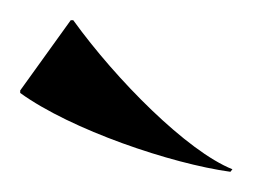

<svg xmlns="http://www.w3.org/2000/svg" viewBox="-20 -806 250 190"><path d="M52.5 -786H50L0 -716.5V-714C50.5 -677.5 149.5 -644 208 -636L210 -638.5C165 -656.5 95 -727 52.5 -786Z"/></svg>

Font: Beautique Display
Style: Bold
Weight: 700
Designer: Nhat-Quang Ngo
Version: Version 1.100;Glyphs 3.2.3 (3260)